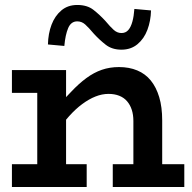

<svg xmlns="http://www.w3.org/2000/svg" viewBox="-20 -753 772 773"><path d="M28 0V-92H130V-379H28V-471H246V-362Q256 -373 267 -384Q297 -416 327.5 -438.5Q358 -461 390 -472Q422 -483 459 -483Q500 -483 532.5 -469.5Q565 -456 587 -429Q609 -402 621 -362Q633 -322 633 -268V-92H722V0H434V-92H517V-266Q517 -291 510.5 -311Q504 -331 491.5 -345.5Q479 -360 460 -367.5Q441 -375 417 -375Q391 -375 364.5 -364.5Q338 -354 311 -334Q284 -314 258 -285Q252 -278 246 -271V-92H329V0ZM469 -553Q431 -553 405.5 -573Q380 -593 358 -617Q337 -642 323 -654.5Q309 -667 291 -667Q266 -667 254.5 -640Q243 -613 239 -568L173 -574Q174 -618 187.5 -653.5Q201 -689 227 -711Q253 -733 291 -733Q331 -733 356 -713.5Q381 -694 404 -669Q424 -645 438 -632.5Q452 -620 469 -620Q486 -620 496.5 -632Q507 -644 513 -666Q519 -688 521 -717L588 -711Q587 -669 573.5 -633Q560 -597 533.5 -575Q507 -553 469 -553Z"/></svg>

Font: BioRhyme ExtraBold SemiBold
Style: Regular
Weight: 600
Version: Version 1.600;gftools[0.9.33]